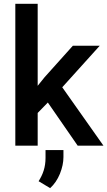

<svg xmlns="http://www.w3.org/2000/svg" viewBox="-20 -770 567 1015"><path d="M526.9 0 309.1 -308.6 507.3 -528.3H365.2L215.8 -361.8L179.2 -316.4V-750H61V0H179.2V-172.9L232.9 -228L390.6 0ZM220.7 23.4V64.5C220.7 114.7 207 151.4 184.1 188L245.1 224.6C267.1 204.6 284.2 179.2 296.9 148.4C309.1 117.7 315.4 88.4 315.4 60.1V23.4Z"/></svg>

Font: Vazirmatn Medium
Style: Regular
Weight: 500
Designer: Saber Rastikerdar
Foundry: Saber Rastikerdar
Version: Version 33.003